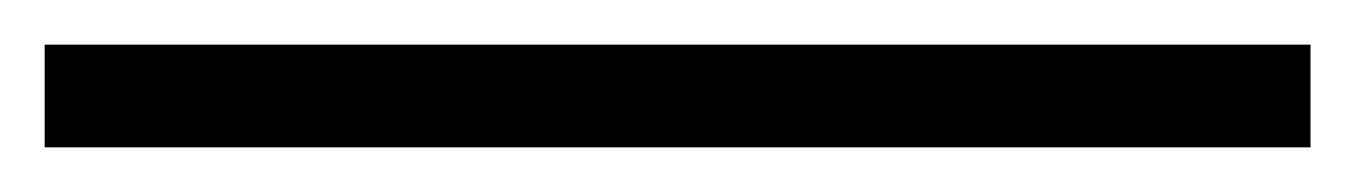

<svg xmlns="http://www.w3.org/2000/svg" viewBox="-25 2 607 86"><path d="M-5 68V22H562V68Z"/></svg>

Font: Noto Serif SC ExtraLight Light
Style: Regular
Weight: 300
Version: Version 2.002-H1;hotconv 1.1.0;makeotfexe 2.6.0